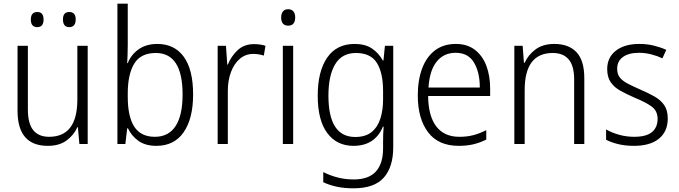

<svg xmlns="http://www.w3.org/2000/svg" viewBox="-20 -780 3678 1040"><path d="M455 -532V0H410L402 -91H399Q380 -48 340.5 -19Q301 10 239 10Q75 10 75 -180V-532H131V-187Q131 -111 160 -75Q189 -39 246 -39Q399 -39 399 -241V-532ZM147 -674Q147 -715 182 -715Q216 -715 216 -674Q216 -633 182 -633Q147 -633 147 -674ZM321 -675Q321 -715 355 -715Q390 -715 390 -675Q390 -633 355 -633Q321 -633 321 -675Z M672 -536Q672 -512 671 -484.5Q670 -457 669 -438H672Q690 -484 731 -513Q772 -542 832 -542Q925 -542 975.5 -472.5Q1026 -403 1026 -268Q1026 -138 975 -64Q924 10 827 10Q768 10 730.5 -16.5Q693 -43 673 -85H669L659 0H616V-760H672ZM824 -493Q742 -493 707 -435Q672 -377 672 -274V-256Q672 -148 707.5 -93.5Q743 -39 819 -39Q893 -39 931 -97Q969 -155 969 -268Q969 -493 824 -493Z M1356 -541Q1390 -541 1418 -532L1409 -479Q1396 -483 1382 -485.5Q1368 -488 1353 -488Q1310 -488 1279 -461.5Q1248 -435 1231 -389.5Q1214 -344 1214 -287V0H1159V-532H1204L1211 -430H1214Q1232 -475 1267 -508Q1302 -541 1356 -541Z M1541 -730Q1560 -730 1569.5 -718Q1579 -706 1579 -686Q1579 -641 1541 -641Q1503 -641 1503 -686Q1503 -706 1512.5 -718Q1522 -730 1541 -730ZM1568 -532V0H1512V-532Z M1901 -542Q1958 -542 1994.5 -517.5Q2031 -493 2054 -452H2057L2065 -532H2110V18Q2110 124 2059 182Q2008 240 1895 240Q1845 240 1805 231.5Q1765 223 1731 207V152Q1766 170 1807.5 181Q1849 192 1896 192Q1977 192 2016 149Q2055 106 2055 24V-8Q2055 -28 2055.5 -49.5Q2056 -71 2058 -94H2054Q2034 -44 1994 -17Q1954 10 1895 10Q1804 10 1752.5 -59.5Q1701 -129 1701 -262Q1701 -393 1752 -467.5Q1803 -542 1901 -542ZM1908 -493Q1832 -493 1795.5 -432Q1759 -371 1759 -262Q1759 -38 1904 -38Q1960 -38 1993 -65Q2026 -92 2040.5 -138Q2055 -184 2055 -241V-287Q2055 -385 2021.5 -439Q1988 -493 1908 -493Z M2449 -542Q2511 -542 2552.5 -510Q2594 -478 2614.5 -423.5Q2635 -369 2635 -300V-260H2299Q2300 -152 2343 -95.5Q2386 -39 2468 -39Q2509 -39 2542.5 -47.5Q2576 -56 2614 -75V-24Q2580 -7 2544.5 1.5Q2509 10 2465 10Q2354 10 2298.5 -64Q2243 -138 2243 -263Q2243 -346 2266.5 -409Q2290 -472 2336 -507Q2382 -542 2449 -542ZM2448 -494Q2384 -494 2345.5 -446.5Q2307 -399 2301 -306H2579Q2579 -388 2547.5 -441Q2516 -494 2448 -494Z M2982 -542Q3061 -542 3103 -497Q3145 -452 3145 -356V0H3090V-349Q3090 -423 3060.5 -458Q3031 -493 2974 -493Q2822 -493 2822 -292V0H2766V-532H2811L2818 -440H2822Q2841 -483 2881 -512.5Q2921 -542 2982 -542Z M3597 -138Q3597 -68 3549.5 -29Q3502 10 3414 10Q3366 10 3328 0.5Q3290 -9 3263 -23V-79Q3294 -61 3333.5 -50Q3373 -39 3415 -39Q3481 -39 3511.5 -64.5Q3542 -90 3542 -136Q3542 -179 3510.5 -202.5Q3479 -226 3417 -251Q3374 -270 3340.5 -288.5Q3307 -307 3288 -334.5Q3269 -362 3269 -406Q3269 -469 3316 -505.5Q3363 -542 3443 -542Q3485 -542 3521.5 -533Q3558 -524 3589 -510L3568 -464Q3541 -477 3508 -485.5Q3475 -494 3441 -494Q3386 -494 3354.5 -471.5Q3323 -449 3323 -408Q3323 -378 3337.5 -360Q3352 -342 3379.5 -327.5Q3407 -313 3448 -295Q3490 -277 3524 -258Q3558 -239 3577.5 -211Q3597 -183 3597 -138Z"/></svg>

Font: Noto Sans Arabic SemCond Light
Style: Regular
Weight: 300
Width: 4
Designer: Monotype Design Team, Nadine Chahine, Nizar Qandah and Khaled Hosny
Foundry: Monotype Imaging Inc.
Version: Version 2.012; ttfautohint (v1.8.4.7-5d5b)